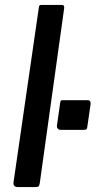

<svg xmlns="http://www.w3.org/2000/svg" viewBox="-20 -762 407 782"><path d="M142 -16Q140 -5 136.5 -2.5Q133 0 121 0H53Q43 0 38.5 -5Q34 -10 35 -19L138 -730Q139 -738 141 -740Q143 -742 150 -742H232Q244 -742 241 -726ZM336 -248Q335 -238 332 -235.5Q329 -233 317 -233H228Q219 -233 215 -238.5Q211 -244 212 -251L225 -343Q226 -351 228.5 -352.5Q231 -354 235 -354H338Q344 -354 347 -349.5Q350 -345 349 -338Z"/></svg>

Font: Libre Franklin Thin Medium
Style: Italic
Weight: 500
Italic angle: -8°
Version: Version 3.000